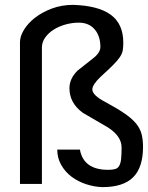

<svg xmlns="http://www.w3.org/2000/svg" viewBox="-20 -755 607 788"><path d="M567 -152Q567 -68 526.5 -27.5Q486 13 400 13Q367 12 333.5 1Q300 -10 274 -29.5Q248 -49 231.5 -77.5Q215 -106 215 -141H308Q323 -58 424 -58Q441 -58 452 -61Q463 -64 469 -74Q475 -84 477 -102Q479 -120 479 -150Q479 -196 423 -232L320 -292Q265 -332 265 -393Q265 -432 298 -465L360 -514Q392 -538 392 -562Q392 -607 368.5 -634.5Q345 -662 303 -662Q276 -662 249 -654.5Q222 -647 200.5 -633.5Q179 -620 165.5 -601Q152 -582 152 -560V0H62V-582Q62 -606 78.5 -633Q95 -660 124 -682.5Q153 -705 193 -720Q233 -735 280 -735Q383 -732 434.5 -694.5Q486 -657 486 -580Q486 -560 483.5 -547Q481 -534 471.5 -520Q462 -506 443.5 -487.5Q425 -469 392 -439Q359 -407 359 -388Q359 -364 413 -336Q461 -310 491 -289.5Q521 -269 538 -248.5Q555 -228 561 -205Q567 -182 567 -152Z"/></svg>

Font: Mingzat
Style: Regular
Weight: 400
Designer: Jason Glavy (Lepcha), Lorna Priest (Lepcha additions), Walt Agee (Sophia), Victor Gaultney (Sophia)
Foundry: SIL International
Version: Version 0.100